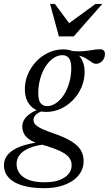

<svg xmlns="http://www.w3.org/2000/svg" viewBox="-75 -697 554 978"><path d="M415 -372Q405 -372 397.2 -376.8Q389.5 -381.5 380.8 -388Q372 -394.5 360.2 -401.2Q348.5 -408 330.5 -412.8Q312.5 -417.5 285.5 -417.5L274.5 -439.5Q315.5 -434 343.8 -436Q372 -438 393.2 -442Q414.5 -446 434.5 -446Q447 -446 453.2 -440Q459.5 -434 459.5 -422.5Q459.5 -411 455.8 -402Q452 -393 445.8 -386.2Q439.5 -379.5 431.5 -375.8Q423.5 -372 415 -372ZM165 -156.5Q183 -156.5 200.5 -165.8Q218 -175 233.8 -192.2Q249.5 -209.5 261.5 -233.5Q273.5 -257.5 280.8 -287.2Q288 -317 288 -351Q288 -385.5 276 -400.8Q264 -416 242.5 -416Q225 -416 207.2 -406.8Q189.5 -397.5 173.8 -380.2Q158 -363 146 -338.8Q134 -314.5 127 -285Q120 -255.5 120 -221.5Q120 -187 131.8 -171.8Q143.5 -156.5 165 -156.5ZM247.5 -445.5Q282 -445.5 306.2 -431Q330.5 -416.5 343.2 -390.8Q356 -365 356 -330Q356 -289.5 340.2 -252.8Q324.5 -216 297.2 -187.8Q270 -159.5 234.8 -143.2Q199.5 -127 160 -127Q125.5 -127 101.5 -141.2Q77.5 -155.5 64.5 -181.5Q51.5 -207.5 51.5 -242Q51.5 -282.5 67.2 -319.2Q83 -356 110.2 -384.5Q137.5 -413 172.8 -429.2Q208 -445.5 247.5 -445.5ZM150.5 261.5Q102 261.5 63.8 253.8Q25.5 246 -1 231Q-27.5 216 -41.2 194.2Q-55 172.5 -55 145Q-55 113 -33.8 89Q-12.5 65 30 49Q72.5 33 136.5 25.5H179V37.5Q139.5 38.5 108.2 46.2Q77 54 54.8 67Q32.5 80 21 97.8Q9.5 115.5 9.5 137Q9.5 166 25.2 187Q41 208 72.5 219.8Q104 231.5 151 231.5Q199 231.5 229.8 219.2Q260.5 207 275.2 187.5Q290 168 290 146Q290 126 280.2 110.5Q270.5 95 250.5 82.8Q230.5 70.5 200.2 59.5Q170 48.5 129.5 37Q92.5 26.5 72.8 12Q53 -2.5 45.8 -19Q38.5 -35.5 38.5 -52Q38.5 -73 50.2 -90.5Q62 -108 84.8 -122.2Q107.5 -136.5 139 -145.5L159.5 -135Q128 -130 111.8 -116.2Q95.5 -102.5 95.5 -86.5Q95.5 -78.5 99.2 -70.8Q103 -63 113.5 -55Q124 -47 143.8 -38.2Q163.5 -29.5 195.5 -18.5Q255.5 2 289.5 23.5Q323.5 45 337.2 69.2Q351 93.5 351 124Q351 153.5 337.2 178.5Q323.5 203.5 297.2 222Q271 240.5 234 251Q197 261.5 150.5 261.5ZM446 -677 300.5 -511.5H225L180 -677H204.5L282.5 -572H267.5L411.5 -677Z"/></svg>

Font: Newsreader 24pt
Style: Italic
Weight: 400
Italic angle: -17°
Designer: Hugues Gentile
Foundry: Production Type
Version: Version 1.003